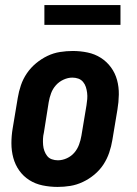

<svg xmlns="http://www.w3.org/2000/svg" viewBox="-20 -729 540 757"><path d="M207 8Q177 8 148 2Q119 -4 95.5 -19Q72 -34 56 -56.5Q40 -79 32.5 -106.5Q25 -134 25 -164Q25 -194 30 -223L50 -343Q54 -368 62.5 -393Q71 -418 86 -440Q101 -462 122 -479.5Q143 -497 167 -508.5Q191 -520 216.5 -524Q242 -528 267 -528Q297 -528 325.5 -522Q354 -516 377.5 -501Q401 -486 417.5 -463.5Q434 -441 441.5 -413.5Q449 -386 448.5 -356Q448 -326 443 -297L423 -177Q419 -152 410.5 -127Q402 -102 387.5 -80Q373 -58 352 -40.5Q331 -23 306.5 -11.5Q282 0 257 4Q232 8 207 8ZM208 -97Q226 -97 243.5 -105Q261 -113 273 -127Q285 -141 291.5 -158.5Q298 -176 301 -194L321 -314Q323 -326 324 -338.5Q325 -351 323.5 -363Q322 -375 318.5 -386Q315 -397 307.5 -406Q300 -415 289 -419Q278 -423 265 -423Q248 -423 230.5 -415Q213 -407 200.5 -393Q188 -379 181.5 -361.5Q175 -344 172 -326L153 -206Q150 -194 149.5 -181.5Q149 -169 150 -157Q151 -145 155 -134Q159 -123 166 -114Q173 -105 184.5 -101Q196 -97 208 -97ZM155 -631V-709H455V-631Z"/></svg>

Font: Iosevka SS04 Extrabold Oblique
Style: Regular
Weight: 800
Italic angle: -9°
Monospace: yes
Designer: Belleve Invis
Foundry: Belleve Invis
Version: Version 19.0.0; ttfautohint (v1.8.4)